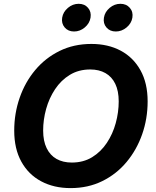

<svg xmlns="http://www.w3.org/2000/svg" viewBox="-20 -965 809 995"><path d="M345.7 9.8Q259.3 9.8 193.4 -25.4Q127.4 -60.5 90.6 -127.2Q53.7 -193.8 53.7 -288.1Q53.7 -377 81.8 -458Q109.9 -539.1 162.4 -601.8Q214.8 -664.6 288.6 -700.9Q362.3 -737.3 453.6 -737.3Q540 -737.3 605.5 -702.4Q670.9 -667.5 708 -600.8Q745.1 -534.2 745.1 -439.5Q745.1 -350.1 716.8 -269.3Q688.5 -188.5 636 -125.5Q583.5 -62.5 510 -26.4Q436.5 9.8 345.7 9.8ZM352.1 -122.6Q412.1 -122.6 457.5 -150.4Q502.9 -178.2 533.7 -224.6Q564.5 -271 579.8 -327.1Q595.2 -383.3 595.2 -439.5Q595.2 -493.7 577.4 -530.5Q559.6 -567.4 526.4 -586.2Q493.2 -605 447.8 -605Q387.7 -605 342 -577.1Q296.4 -549.3 265.4 -502.7Q234.4 -456.1 219 -400.1Q203.6 -344.2 203.6 -288.6Q203.6 -234.4 221.7 -197.3Q239.7 -160.2 272.9 -141.4Q306.2 -122.6 352.1 -122.6ZM580.1 -801.8Q549.3 -801.8 531.5 -822.8Q513.7 -843.8 518.6 -873.5Q523.4 -903.3 548.3 -924.3Q573.2 -945.3 604 -945.3Q634.8 -945.3 652.8 -924.3Q670.9 -903.3 666 -873.5Q661.1 -843.8 636 -822.8Q610.8 -801.8 580.1 -801.8ZM363.8 -801.8Q333 -801.8 315.2 -822.8Q297.4 -843.8 302.2 -873.5Q307.1 -903.3 332 -924.3Q356.9 -945.3 387.7 -945.3Q418.5 -945.3 436.3 -924.3Q454.1 -903.3 449.2 -873.5Q444.3 -843.8 419.4 -822.8Q394.5 -801.8 363.8 -801.8Z"/></svg>

Font: Inter 16pt
Style: Bold Italic
Weight: 700
Italic angle: -9.3988°
Version: Version 4.001;git-66647c0bb